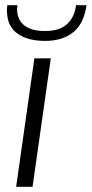

<svg xmlns="http://www.w3.org/2000/svg" viewBox="-20 -717 352 737"><path d="M42 0 112 -493H175L105 0ZM153 -560Q88 -560 48.5 -587Q9 -614 7 -669Q6 -673 6.5 -680Q7 -687 8 -697H47Q46 -691 45.5 -685Q45 -679 46 -674Q48 -639 74.5 -618.5Q101 -598 153 -598Q209 -598 237.5 -624.5Q266 -651 272 -697H312Q303 -628 262 -594Q221 -560 153 -560Z"/></svg>

Font: Hanken Grotesk Light
Style: Italic
Weight: 300
Italic angle: -8°
Designer: Alfredo Marco Pradil
Foundry: Hanken Design Co.
Version: Version 3.013